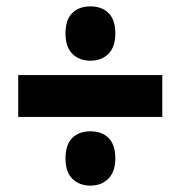

<svg xmlns="http://www.w3.org/2000/svg" viewBox="-20 -653 566 601"><path d="M263 -463Q228 -463 206.5 -484.5Q185 -506 185 -548Q185 -591 206 -612Q227 -633 263 -633Q299 -633 320 -612Q341 -591 341 -548Q341 -506 319.5 -484.5Q298 -463 263 -463ZM37 -287V-418H488V-287ZM263 -72Q228 -72 206.5 -93.5Q185 -115 185 -157Q185 -200 206 -221Q227 -242 263 -242Q299 -242 320 -221Q341 -200 341 -157Q341 -116 319.5 -94Q298 -72 263 -72Z"/></svg>

Font: Noto Sans Gujarati UI Condensed Black
Style: Regular
Weight: 900
Width: 3
Designer: Jelle Bosma - Monotype Design Team, Universal Thirst
Foundry: Monotype Imaging Inc.
Version: Version 2.106; ttfautohint (v1.8.4.7-5d5b)